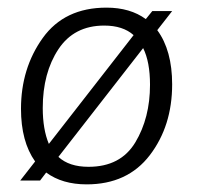

<svg xmlns="http://www.w3.org/2000/svg" viewBox="-20 -473 517 503"><path d="M35 -188Q35 -294 92 -373.5Q149 -453 259 -453Q321 -453 362 -423L379 -444H431L392 -394Q431 -341 431 -252Q431 -143 372.5 -66.5Q314 10 207 10Q143 10 101 -21L85 0H33L72 -50Q35 -102 35 -188ZM92 -190Q92 -134 108 -96L330 -381Q302 -406 253 -406Q174 -406 133 -344Q92 -282 92 -190ZM212 -36Q296 -36 334.5 -100Q373 -164 373 -251Q373 -311 355 -347L133 -62Q161 -36 212 -36Z"/></svg>

Font: Zilla Slab Light
Style: Italic
Weight: 300
Italic angle: -6°
Designer: Typotheque.com
Foundry: Typotheque type foundry
Version: Version 1.1; 2017; ttfautohint (v1.6)